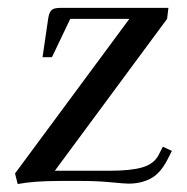

<svg xmlns="http://www.w3.org/2000/svg" viewBox="-20 -459 475 487"><path d="M18.1 -19 308.1 -411.1H158.2L111.8 -314H87.9L102.1 -411.1Q104.5 -427.2 110.4 -433.1Q116.2 -439 132.8 -439H407.2L403.8 -411.1L119.1 -25.9H257.8Q311.5 -25.9 340.8 -34.4Q370.1 -43 381.8 -64.9L393.1 -86.9L416 -76.2L404.8 -54.2Q386.7 -19 362.1 -6.1Q337.4 6.8 306.2 6.8Q296.9 6.8 261.7 3.4Q226.6 0 188 0H130.9Q65.9 0 24.9 7.8Z"/></svg>

Font: Dihjauti
Style: Bold Italic
Weight: 700
Italic angle: -9°
Designer: T. Christopher White
Version: Version 3.0.0